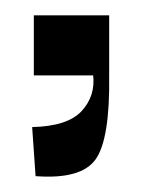

<svg xmlns="http://www.w3.org/2000/svg" viewBox="-20 -99 191 252"><path d="M24.4 -78.9V0H123.3V-78.9ZM123.3 0 102.2 -1.1Q105.6 26.7 87.2 46.7Q68.9 66.7 22.2 67.8L26.7 132.2Q86.7 136.7 105.6 110Q124.4 83.3 123.3 0Z"/></svg>

Font: Le Murmure
Style: Regular
Weight: 600
Width: 2
Designer: Jeremy Landes, Alexander Slobzheninov (Cyrillic)
Foundry: Velvetyne Type Foundry
Version: Version 1.0